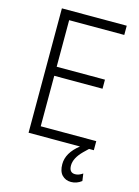

<svg xmlns="http://www.w3.org/2000/svg" viewBox="-134 -784 765 1060"><g transform="rotate(15 248.5 -254.5)"><path d="M415.5 -340.3H139.6V-51.8H457V0H429.7L402.3 26.4Q356.9 71.8 356.9 113.8Q356.9 154.8 391.1 154.8Q412.1 154.8 434.1 139.2L439.9 180.7Q412.6 202.1 379.9 202.1Q348.6 202.1 328.6 181.4Q308.6 160.6 308.6 119.1Q308.6 54.2 377.9 0H84V-710.9H454.6V-658.2H139.6V-392.1H415.5Z"/></g></svg>

Font: MAUL Condensed Light
Style: Light
Weight: 300
Designer: MAUL
Version: Version 2.137; 2017; ttfautohint (v1.8.3)